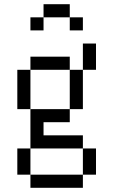

<svg xmlns="http://www.w3.org/2000/svg" viewBox="-20 -770 540 915"><path d="M375 -625V-687.5H312.5V-625ZM125 62.5V125H375V62.5ZM125 62.5Q125 62.5 125 -62.5H62.5Q62.5 -62.5 62.5 62.5ZM375 62.5H437.5Q437.5 62.5 437.5 -62.5H375Q375 -62.5 375 62.5ZM125 -62.5H375V-125H187.5V-187.5H312.5V-250H125ZM125 -250V-437.5H62.5V-250ZM312.5 -250H375V-437.5H312.5ZM125 -437.5H312.5V-500H125ZM375 -437.5H437.5Q437.5 -437.5 437.5 -562.5H375Q375 -562.5 375 -437.5ZM187.5 -687.5H125V-625H187.5ZM187.5 -687.5H312.5V-750H187.5Z"/></svg>

Font: UnifontExMono
Style: Regular
Weight: 500
Version: Version 15.0.06